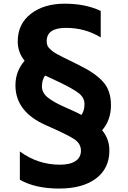

<svg xmlns="http://www.w3.org/2000/svg" viewBox="-20 -788 707 1062"><path d="M65.4 -316.4Q65.4 -393.6 116.2 -452.1Q78.1 -498 78.1 -558.6Q78.1 -655.3 150.4 -711.4Q222.7 -767.6 337.9 -767.6Q453.1 -767.6 537.1 -727.5V-581.1Q451.2 -633.8 344.7 -633.8Q238.3 -633.8 238.3 -560.5Q238.3 -536.1 250.5 -523.4Q262.7 -510.7 271.5 -503.9Q280.3 -497.1 298.3 -487.3Q316.4 -477.5 331.1 -470.2Q345.7 -462.9 373 -449.7Q400.4 -436.5 420.9 -425.8Q506.8 -383.8 550.3 -335.4Q593.8 -287.1 593.8 -205.6Q593.8 -124 544.9 -67.4Q585 -19.5 585 44.9Q585 143.6 511.2 199.2Q437.5 254.9 306.2 254.9Q174.8 254.9 89.8 206.1V49.8Q189.5 123 311.5 123Q367.2 123 397.5 103Q427.7 83 427.7 45.4Q427.7 7.8 393.1 -16.6Q358.4 -41 233.4 -95.7Q65.4 -169.9 65.4 -316.4ZM430.7 -152.3Q447.3 -176.8 447.3 -211.9Q447.3 -247.1 417.5 -271Q387.7 -294.9 315.4 -330.1L302.7 -335.9Q258.8 -357.4 229.5 -370.1Q211.9 -345.7 211.9 -310.1Q211.9 -274.4 245.1 -248Q278.3 -221.7 342.3 -193.8Q406.2 -166 430.7 -152.3Z"/></svg>

Font: GenEi M Gothic v2 Bold
Style: Regular
Weight: 700
Version: Version 2.0